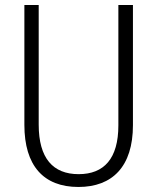

<svg xmlns="http://www.w3.org/2000/svg" viewBox="-20 -734 626 764"><path d="M509 -714H451V-235C451 -103 394 -41 293 -41C191 -41 134 -104 134 -238V-714H77V-237C77 -75 153 10 292 10C427 10 509 -71 509 -236Z"/></svg>

Font: Noto Sans Display SemiCondensed Light
Style: Regular
Weight: 300
Width: 4
Designer: Monotype Design Team
Foundry: Monotype Imaging Inc.
Version: Version 1.900